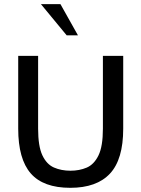

<svg xmlns="http://www.w3.org/2000/svg" viewBox="-20 -899 685 932"><path d="M578.1 -274.4V-627.9H479.5V-274.4Q479.5 -188.5 458 -144.5Q436.5 -100.6 400.9 -85.4Q365.2 -70.3 322.3 -70.3Q277.3 -70.3 241.7 -85.9Q206.1 -101.6 185.5 -145.5Q165 -189.5 165 -274.4V-627.9H68.4V-274.4Q68.4 -127 129.4 -57.1Q190.4 12.7 321.3 12.7Q449.2 12.7 513.7 -56.2Q578.1 -125 578.1 -274.4ZM303.7 -727.5 178.7 -878.9H273.4L358.4 -727.5Z"/></svg>

Font: Namkio Khamti Book
Style: Regular
Weight: 500
Designer: Debbi Hosken
Foundry: SIL International
Version: Version 3.917